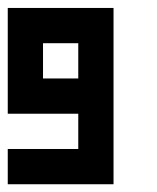

<svg xmlns="http://www.w3.org/2000/svg" viewBox="-20 -475 404 495"><path d="M0 -454.5H90.9V-363.6H0ZM90.9 -454.5H181.8V-363.6H90.9ZM181.8 -454.5H272.7V-363.6H181.8ZM181.8 -363.6H272.7V-272.7H181.8ZM181.8 -272.7H272.7V-181.8H181.8ZM181.8 -181.8H272.7V-90.9H181.8ZM181.8 -90.9H272.7V0H181.8ZM90.9 -90.9H181.8V0H90.9ZM0 -90.9H90.9V0H0ZM0 -363.6H90.9V-272.7H0ZM0 -272.7H90.9V-181.8H0ZM90.9 -272.7H181.8V-181.8H90.9Z"/></svg>

Font: Micro 5
Style: Regular
Weight: 400
Designer: Sarah Cadigan-Fried
Version: Version 1.000; ttfautohint (v1.8.4.7-5d5b)